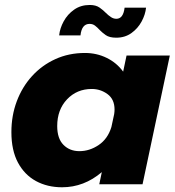

<svg xmlns="http://www.w3.org/2000/svg" viewBox="-20 -760 720 792"><path d="M236 12.5Q175.5 12.5 128.2 -13.2Q81 -39 54 -89.5Q27 -140 27 -215Q27 -283 49.2 -342.2Q71.5 -401.5 112.2 -446.2Q153 -491 208.5 -516.2Q264 -541.5 330.5 -541.5Q379 -541.5 420.2 -521.2Q461.5 -501 488 -464.5L502 -531H680.5L568 0H389.5L400 -50Q326.5 12.5 236 12.5ZM216 -240Q216 -188.5 241.8 -162.5Q267.5 -136.5 307.5 -136.5Q349.5 -136.5 387 -161.8Q424.5 -187 439.5 -236L451 -289.5Q452.5 -300 452.5 -308Q452.5 -350.5 423.5 -371.8Q394.5 -393 358.5 -393Q297 -393 256.5 -350.2Q216 -307.5 216 -240ZM582.5 -728.5Q579.5 -699.5 564 -671Q548.5 -642.5 522 -623.5Q495.5 -604.5 459.5 -604.5Q431.5 -604.5 416.2 -615.2Q401 -626 391.5 -636Q381.5 -647 372 -654.2Q362.5 -661.5 349.5 -661.5Q317 -661.5 312 -614H224Q227 -643.5 242.8 -672.2Q258.5 -701 285.8 -720.2Q313 -739.5 350.5 -739.5Q375.5 -739.5 391 -728.5Q406.5 -717.5 416.5 -707Q426.5 -697 437.2 -689.8Q448 -682.5 460 -682.5Q488.5 -682.5 494 -728.5Z"/></svg>

Font: Epilogue ExtraBold
Style: Italic
Weight: 800
Italic angle: -12°
Designer: Tyler Finck
Foundry: Etcetera Type Co
Version: Version 2.111; ttfautohint (v1.8.3)